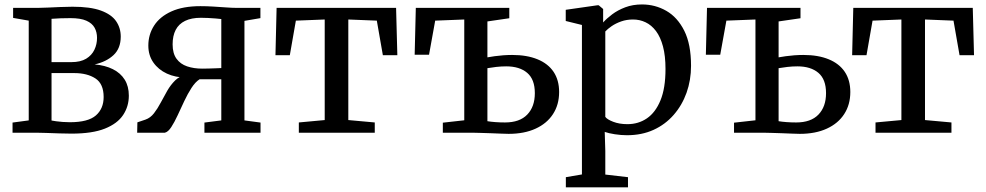

<svg xmlns="http://www.w3.org/2000/svg" viewBox="-20 -582 4322 842"><path d="M293.5 4Q270 4 240.5 3Q211 2 184 1Q157 0 140 0H35V-44.5L106 -54V-491.5L37.5 -503.5V-547.5H148Q165 -547.5 190.5 -548.8Q216 -550 244.5 -551.2Q273 -552.5 298 -552.5Q376.5 -552.5 422.8 -535.5Q469 -518.5 489.2 -489Q509.5 -459.5 509.5 -421.5Q509.5 -370 478 -340.5Q446.5 -311 395 -299.5Q441.5 -295.5 475.2 -278.5Q509 -261.5 527 -232.5Q545 -203.5 545 -162.5Q545 -115.5 520 -77.8Q495 -40 440 -18Q385 4 293.5 4ZM286.5 -46Q366.5 -46 400.5 -75.8Q434.5 -105.5 434.5 -156.5Q434.5 -214.5 398.5 -238Q362.5 -261.5 305.5 -261.5H206V-53.5Q213.5 -52 226.2 -50.2Q239 -48.5 254.8 -47.2Q270.5 -46 286.5 -46ZM206 -309.5H292.5Q333 -309.5 357.8 -324.5Q382.5 -339.5 394 -363.8Q405.5 -388 405.5 -416Q405.5 -441 394.8 -460.5Q384 -480 358.8 -491.2Q333.5 -502.5 289 -502.5Q267.5 -502.5 246.2 -501.8Q225 -501 206 -499.5Z M581.5 0 582.5 -45.5 618 -57.5Q639.5 -65 655.2 -85.2Q671 -105.5 684.8 -131.8Q698.5 -158 713.5 -184Q728.5 -210 747.8 -229Q767 -248 794.5 -253.5L796 -242Q749.5 -242 712 -259.2Q674.5 -276.5 652.5 -308Q630.5 -339.5 630.5 -382Q630.5 -430.5 655.8 -469.8Q681 -509 731.8 -532Q782.5 -555 859 -555Q886 -555 915.2 -553.2Q944.5 -551.5 971.2 -549.5Q998 -547.5 1015.5 -547.5H1122V-502.5L1052 -490.5V-54L1122.5 -44.5V0H876.5V-44.5L950.5 -54V-234.5H855.5Q836.5 -222.5 819.8 -196.5Q803 -170.5 788 -138.5Q773 -106.5 759 -76.2Q745 -46 731.2 -24.8Q717.5 -3.5 703 0ZM867 -281Q880 -281 896 -281.5Q912 -282 927 -282.5Q942 -283 950.5 -283.5V-498.5Q941.5 -499.5 925.5 -501Q909.5 -502.5 892 -503.2Q874.5 -504 861 -504Q819.5 -504 791.8 -490.5Q764 -477 750.5 -451Q737 -425 737 -387.5Q737 -348 754 -324.5Q771 -301 800.5 -291Q830 -281 867 -281Z M1290.5 0V-45L1404 -55.5V-496.5L1277.5 -491.5L1251 -340H1188L1193 -547.5H1717L1722.5 -340H1659L1632.5 -491.5L1507.5 -496.5V-55.5L1623.5 -45V0Z M2210.5 5Q2198 5 2176.5 4Q2155 3 2131 2.2Q2107 1.5 2086 0.8Q2065 0 2051.5 0H1922V-44L2016 -54.5V-496.5L1888.5 -491.5L1861.5 -342H1798.5L1803.5 -547.5H2213.5V-502L2117.5 -488V-330.5Q2131 -333 2148.8 -335.5Q2166.5 -338 2186.5 -339.5Q2206.5 -341 2226 -341Q2291 -341 2337.2 -322Q2383.5 -303 2407.8 -266.8Q2432 -230.5 2432 -178.5Q2432 -123 2405.2 -81.8Q2378.5 -40.5 2328.8 -17.8Q2279 5 2210.5 5ZM2194.5 -45Q2259 -45 2292.2 -79.5Q2325.5 -114 2325.5 -173.5Q2325.5 -234 2292 -262.5Q2258.5 -291 2200 -291Q2178.5 -291 2156.2 -288.5Q2134 -286 2117.5 -283V-50.5Q2132.5 -48 2152.5 -46.5Q2172.5 -45 2194.5 -45Z M2461.5 239.5V195L2532 183V-472.5L2461 -490V-539L2600.5 -559H2605.5L2625 -542.5V-483.5Q2640 -500.5 2664.5 -519Q2689 -537.5 2722 -550Q2755 -562.5 2795.5 -562.5Q2853 -562.5 2902 -534.5Q2951 -506.5 2980.8 -447.2Q3010.5 -388 3010.5 -293.5Q3010.5 -230.5 2990.8 -175.2Q2971 -120 2934.2 -78Q2897.5 -36 2846 -12.5Q2794.5 11 2729.5 11Q2704 11 2676.5 6.8Q2649 2.5 2632 -3.5L2634.5 80V183.5L2734 195V239.5ZM2731.5 -37.5Q2779.5 -37.5 2817 -63Q2854.5 -88.5 2876.5 -142Q2898.5 -195.5 2898.5 -279.5Q2898.5 -337 2887.5 -378.2Q2876.5 -419.5 2856.8 -445.8Q2837 -472 2811.2 -484.2Q2785.5 -496.5 2756 -496.5Q2728 -496.5 2704 -488Q2680 -479.5 2662.2 -467.2Q2644.5 -455 2634.5 -444V-69.5Q2642 -58.5 2669 -48Q2696 -37.5 2731.5 -37.5Z M3487.5 5Q3475 5 3453.5 4Q3432 3 3408 2.2Q3384 1.5 3363 0.8Q3342 0 3328.5 0H3199V-44L3293 -54.5V-496.5L3165.5 -491.5L3138.5 -342H3075.5L3080.5 -547.5H3490.5V-502L3394.5 -488V-330.5Q3408 -333 3425.8 -335.5Q3443.5 -338 3463.5 -339.5Q3483.5 -341 3503 -341Q3568 -341 3614.2 -322Q3660.5 -303 3684.8 -266.8Q3709 -230.5 3709 -178.5Q3709 -123 3682.2 -81.8Q3655.5 -40.5 3605.8 -17.8Q3556 5 3487.5 5ZM3471.5 -45Q3536 -45 3569.2 -79.5Q3602.5 -114 3602.5 -173.5Q3602.5 -234 3569 -262.5Q3535.5 -291 3477 -291Q3455.5 -291 3433.2 -288.5Q3411 -286 3394.5 -283V-50.5Q3409.5 -48 3429.5 -46.5Q3449.5 -45 3471.5 -45Z M3819.5 0V-45L3933 -55.5V-496.5L3806.5 -491.5L3780 -340H3717L3722 -547.5H4246L4251.5 -340H4188L4161.5 -491.5L4036.5 -496.5V-55.5L4152.5 -45V0Z"/></svg>

Font: Merriweather 36pt
Style: Regular
Weight: 400
Designer: Eben Sorkin
Foundry: Eben Sorkin
Version: Version 2.100